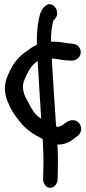

<svg xmlns="http://www.w3.org/2000/svg" viewBox="-20 -680 416 927"><path d="M238 -582V-583H239C282 -617 234 -683 200 -652C184 -640 174 -621 168 -590C160 -553 157 -511 158 -464C146 -458 132 -451 113 -436C58 -400 33 -358 10 -296V-295C-2 -256 4 -219 19 -185C32 -151 50 -125 70 -100C104 -53 146 -29 186 -9C189 42 191 94 189 145L188 184C188 207 202 227 222 227C240 227 258 209 258 185L259 148C260 118 260 85 259 53C259 41 258 30 257 18H262C303 18 331 -5 350 -20C354 -23 372 -34 372 -58C372 -78 356 -100 331 -100C299 -100 284 -68 261 -68H257C257 -68 255 -68 251 -69C244 -176 236 -287 230 -397H232C257 -397 278 -388 316 -388L324 -387H326C348 -387 370 -404 370 -428C370 -448 355 -467 330 -469L322 -470H320C315 -470 311 -470 308 -471C280 -476 260 -479 231 -479H226V-490C227 -524 230 -557 238 -582ZM162 -386C167 -294 173 -200 179 -107C177 -109 173 -111 170 -113C148 -128 132 -154 117 -185V-186L116 -187C100 -213 85 -246 93 -281C101 -305 112 -327 126 -350C128 -355 148 -377 162 -386Z"/></svg>

Font: Stray Cat
Style: BlkCn
Weight: 900
Version: Version 1.0